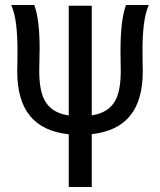

<svg xmlns="http://www.w3.org/2000/svg" viewBox="-20 -748 640 768"><path d="M255 -211Q152 -221.5 100.5 -283.8Q49 -346 49 -462Q49 -482.5 49.5 -494.5L50 -546Q50 -601.5 44.8 -647.8Q39.5 -694 25 -728H117Q138.5 -671.5 138.5 -554.5Q138.5 -532 137.5 -498L137 -462Q137 -409 147.8 -373Q158.5 -337 184.5 -315Q210.5 -293 255 -286V-725H347V-286.5Q391 -293.5 416.5 -315.5Q442 -337.5 452.5 -373.5Q463 -409.5 463 -462Q463 -483 462.5 -495.5L462 -546.5Q462 -669 484 -728H575Q560.5 -694 555.2 -647.8Q550 -601.5 550 -546L550.5 -494.5Q551 -482.5 551 -462Q551 -346.5 500 -284.5Q449 -222.5 347 -211.5V0H255Z"/></svg>

Font: JuliaMono
Style: Regular
Weight: 400
Monospace: yes
Designer: cormullion
Foundry: corm
Version: Version 0.055; ttfautohint (v1.8.4)